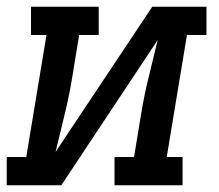

<svg xmlns="http://www.w3.org/2000/svg" viewBox="-29 -550 649 570"><path d="M-9 0V-84H49L109 -446H63V-530H264V-446H206L185 -318Q176 -263 162.5 -208.5Q149 -154 136 -99L423 -530H584V-446H526L466 -84H513V0H311V-84H369L390 -212Q399 -267 412.5 -321.5Q426 -376 439 -431L153 0Z"/></svg>

Font: Iosevka Slab MdExObl
Style: Regular
Weight: 500
Width: 7
Italic angle: -9°
Monospace: yes
Designer: Belleve Invis
Foundry: Belleve Invis
Version: Version 11.1.1; ttfautohint (v1.8.3)